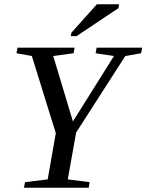

<svg xmlns="http://www.w3.org/2000/svg" viewBox="-20 -878 685 898"><path d="M297 -39 399 -26 395 0H92L97 -26L203 -39L241 -255L129 -616L57 -629L62 -655H329L324 -629L229 -616L321 -310L513 -616L427 -629L432 -655H645L640 -629L566 -616L336 -258ZM311 -709 314 -725 433 -858H537L534 -840L338 -709Z"/></svg>

Font: Libra Serif Modern
Style: Italic
Weight: 400
Italic angle: -12°
Designer: Stefan Peev, Context Ltd
Foundry: Stefan Peev, Context Ltd
Version: Version 1.000